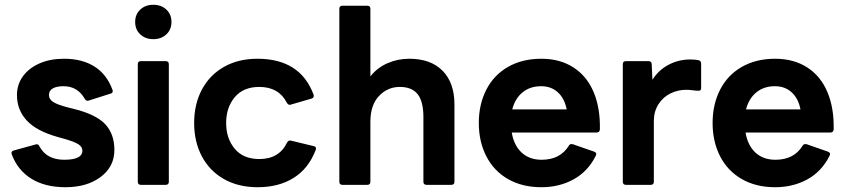

<svg xmlns="http://www.w3.org/2000/svg" viewBox="-20 -774 3539 804"><path d="M29 -128Q28 -130 28 -133Q28 -141 38 -144L129 -169L133 -170Q142 -170 145 -161Q162 -131 188 -118Q214 -105 249 -105Q325 -105 325 -143Q325 -159 308 -170Q291 -181 248 -193L223 -200Q133 -225 92 -269.5Q51 -314 51 -376Q51 -420 76 -454.5Q101 -489 145.5 -508.5Q190 -528 248 -528Q324 -528 375.5 -495.5Q427 -463 451 -398Q452 -396 452 -392Q452 -384 443 -382L352 -353Q350 -352 346 -352Q340 -352 335 -360Q305 -413 246 -413Q218 -413 201.5 -404Q185 -395 185 -376Q185 -358 203.5 -346.5Q222 -335 265 -324L289 -318Q382 -295 420.5 -254Q459 -213 459 -146Q459 -76 401.5 -33Q344 10 254 10Q169 10 111.5 -25.5Q54 -61 29 -128Z M546 -682Q546 -714 567.5 -734Q589 -754 622 -754Q655 -754 676.5 -734Q698 -714 698 -682Q698 -650 676.5 -630Q655 -610 622 -610Q589 -610 567.5 -630Q546 -650 546 -682ZM570 0Q557 0 557 -13V-505Q557 -518 570 -518H674Q687 -518 687 -505V-13Q687 0 674 0Z M793 -259Q793 -338 825.5 -399Q858 -460 918 -494Q978 -528 1058 -528Q1237 -528 1293 -378Q1294 -376 1294 -373Q1294 -364 1284 -361L1198 -336L1194 -335Q1186 -335 1181 -344Q1147 -410 1066 -410Q999 -410 963 -367Q927 -324 927 -259Q927 -194 963 -151Q999 -108 1066 -108Q1149 -108 1182 -177Q1188 -188 1199 -185L1294 -162Q1307 -159 1302 -146Q1272 -68 1209.5 -29Q1147 10 1059 10Q978 10 918 -24Q858 -58 825.5 -119Q793 -180 793 -259Z M1414 0Q1401 0 1401 -13V-737Q1401 -750 1414 -750H1518Q1531 -750 1531 -737V-454Q1559 -490 1602 -509Q1645 -528 1694 -528Q1784 -528 1833.5 -477.5Q1883 -427 1883 -337V-13Q1883 0 1870 0H1766Q1753 0 1753 -13V-284Q1753 -349 1729 -379.5Q1705 -410 1654 -410Q1603 -410 1567 -372Q1531 -334 1531 -264V-13Q1531 0 1518 0Z M1985 -259Q1985 -337 2016.5 -398.5Q2048 -460 2107.5 -494Q2167 -528 2247 -528Q2325 -528 2381.5 -491.5Q2438 -455 2466 -388Q2494 -321 2492 -232Q2491 -219 2478 -219H2123Q2132 -165 2164.5 -135Q2197 -105 2248 -105Q2326 -105 2362 -164Q2367 -173 2379 -170L2468 -139Q2481 -134 2475 -122Q2442 -56 2382 -23Q2322 10 2247 10Q2167 10 2107.5 -24Q2048 -58 2016.5 -119.5Q1985 -181 1985 -259ZM2353 -316Q2344 -362 2316 -387.5Q2288 -413 2246 -413Q2200 -413 2168.5 -387.5Q2137 -362 2125 -316Z M2601 0Q2588 0 2588 -13V-505Q2588 -518 2601 -518H2695Q2709 -518 2709 -505L2712 -440Q2738 -481 2780 -503Q2822 -525 2870 -525Q2890 -525 2905 -522Q2916 -519 2916 -508V-405Q2916 -394 2905 -394Q2895 -394 2880.5 -396Q2866 -398 2854 -398Q2818 -398 2787 -382.5Q2756 -367 2737 -337Q2718 -307 2718 -268V-13Q2718 0 2705 0Z M2964 -259Q2964 -337 2995.5 -398.5Q3027 -460 3086.5 -494Q3146 -528 3226 -528Q3304 -528 3360.5 -491.5Q3417 -455 3445 -388Q3473 -321 3471 -232Q3470 -219 3457 -219H3102Q3111 -165 3143.5 -135Q3176 -105 3227 -105Q3305 -105 3341 -164Q3346 -173 3358 -170L3447 -139Q3460 -134 3454 -122Q3421 -56 3361 -23Q3301 10 3226 10Q3146 10 3086.5 -24Q3027 -58 2995.5 -119.5Q2964 -181 2964 -259ZM3332 -316Q3323 -362 3295 -387.5Q3267 -413 3225 -413Q3179 -413 3147.5 -387.5Q3116 -362 3104 -316Z"/></svg>

Font: LINE Seed Sans KR Bold
Style: Regular
Weight: 700
Designer: LINE BX Design & Sandoll Inc & Dalton Maag Ltd
Foundry: Sandoll Inc.
Version: Version 1.000